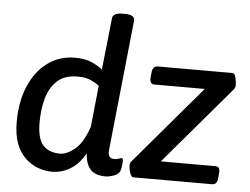

<svg xmlns="http://www.w3.org/2000/svg" viewBox="-53 -819 1160 892"><g transform="rotate(5 527.0 -373.0)"><path d="M220 7Q189 7 157 -4Q125 -15 97.5 -40Q70 -65 53.5 -106.5Q37 -148 37 -210Q37 -304 67.5 -376Q98 -448 153 -489Q208 -530 282 -530Q330 -530 361 -515.5Q392 -501 410 -486L436 -728Q439 -753 484 -753H495Q542 -753 539 -724L476 -119Q471 -77 503 -77Q516 -77 524.5 -80.5Q533 -84 537 -84Q544 -84 544 -75Q544 -73 543.5 -62Q543 -51 539 -32Q535 -11 511.5 -2Q488 7 471 7Q422 7 399.5 -17.5Q377 -42 374 -92Q345 -41 305 -17Q265 7 220 7ZM598 0Q590 0 583.5 -18.5Q577 -37 577 -54Q577 -66 583 -72L894 -438H658Q635 -438 639 -473L641 -492Q644 -523 667 -523H1017Q1026 -523 1031 -503.5Q1036 -484 1036 -468Q1036 -457 1028 -447L720 -85H975Q999 -85 994 -50L992 -28Q989 0 966 0ZM250 -80Q281 -80 318 -109.5Q355 -139 382 -216L402 -410Q388 -421 363.5 -432.5Q339 -444 301 -444Q241 -444 206.5 -412.5Q172 -381 157.5 -329.5Q143 -278 143 -217Q143 -141 170.5 -110.5Q198 -80 250 -80Z"/></g></svg>

Font: Asap Medium
Style: Italic
Weight: 500
Italic angle: -6°
Designer: Pablo Cosgaya
Foundry: Omnibus-Type
Version: Version 3.001; ttfautohint (v1.8.3)